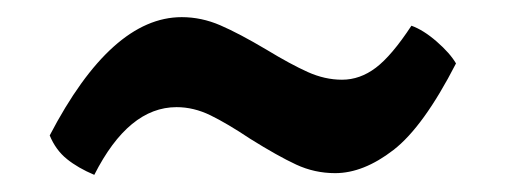

<svg xmlns="http://www.w3.org/2000/svg" viewBox="-20 -369 590 224"><path d="M38 -211Q110 -349 192 -349Q215 -349 237 -339.5Q259 -330 291 -311Q319 -294 339 -285Q359 -276 379 -276Q400 -276 418.5 -290Q437 -304 460 -339Q474 -334 489.5 -320.5Q505 -307 512 -295Q474 -221 439 -194Q404 -167 371 -167Q347 -167 325.5 -177Q304 -187 272 -207Q245 -225 225.5 -234.5Q206 -244 186 -244Q130 -244 90 -165Q71 -173 58 -183.5Q45 -194 38 -211Z"/></svg>

Font: Vollkorn SC Black
Style: Regular
Weight: 900
Designer: Friedrich Althausen
Foundry: Friedrich Althausen
Version: Version 4.015